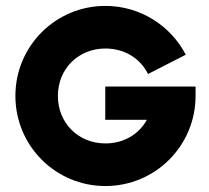

<svg xmlns="http://www.w3.org/2000/svg" viewBox="-20 -623 710 651"><path d="M336.9 -329.6V-216.8H478C451.2 -168 399.9 -136.7 337.4 -136.7C245.6 -136.7 176.3 -205.6 176.3 -297.9C176.3 -389.6 245.6 -458.5 337.4 -458.5C402.8 -458.5 455.6 -424.8 481.9 -372.1L609.9 -437.5C559.1 -535.6 455.6 -603 337.4 -603C168.5 -603 32.2 -466.8 32.2 -297.9C32.2 -128.4 168.5 7.8 337.4 7.8C506.3 7.8 643.1 -128.4 643.1 -297.9V-329.6Z"/></svg>

Font: Now Black
Style: Regular
Weight: 400
Designer: Alfredo Marco Pradil
Foundry: Alfredo Marco Pradil
Version: Version 1.200;hotconv 1.0.109;makeotfexe 2.5.65596